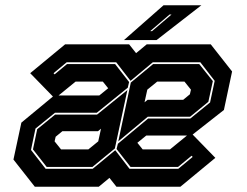

<svg xmlns="http://www.w3.org/2000/svg" viewBox="-20 -708 935 728"><path d="M112 0 31 -103 61 -243 185.5 -346H356.5L396.5 -378.5L394.5 -368L370 -398.5H266.5L188 -334.5L94.5 -430.5L227 -540H469.5L496 -506.5L536.5 -540H779L860 -437L829 -291L705.5 -194H534.5L494.5 -161.5L496.5 -172L521 -141.5H624.5L703 -205.5L796.5 -109.5L664 0H421.5L395 -33.5L354.5 0ZM153 -68H331.5L417 -138.5L471 -68H656L710.5 -113L706.5 -117.5L655 -75H475L422 -143L427 -163L541.5 -258.5H701.5L776.5 -319.5L794 -401.5L739.5 -472H559.5L475 -401.5L420.5 -472H233L183 -430.5L187 -426L234 -465H416.5L469.5 -397L464.5 -375.5L347 -280.5H188.5L114.5 -220.5L97.5 -139.5ZM157 -75 105 -141.5 121 -218 189 -273.5H348L463 -366.5L415.5 -145L330.5 -75ZM428.5 -172 476 -395 560.5 -465H735.5L787 -400.5L770 -322L701 -265.5H540.5ZM211.5 -141.5H315L352.5 -172L363 -220L351.5 -210.5H216.5L191 -189.5L187 -172ZM528 -320 539.5 -329.5H674.5L700 -350.5L704 -368L679.5 -398.5H576L538.5 -368ZM450 -556 600 -688H743.5L573.5 -556ZM549.5 -590H556.5L630.5 -653H623Z"/></svg>

Font: Tourney Thin ExtraBold
Style: Italic
Weight: 800
Italic angle: -12°
Version: Version 1.015